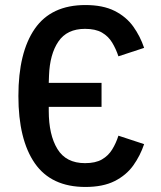

<svg xmlns="http://www.w3.org/2000/svg" viewBox="-20 -730 640 762"><path d="M383 -306H173.5V-290Q173.5 -195 207.8 -138.8Q242 -82.5 317.5 -82.5Q359 -82.5 384.5 -97.2Q410 -112 425.2 -136.8Q440.5 -161.5 450 -191.5L552 -158Q536.5 -112 508.8 -73.2Q481 -34.5 434.8 -11.2Q388.5 12 319 12Q183.5 12 118.2 -82Q53 -176 53 -349Q53 -522 118.2 -616Q183.5 -710 319 -710Q388.5 -710 434.8 -686.8Q481 -663.5 508.8 -624.8Q536.5 -586 552 -540L450 -506.5Q440 -536.5 425 -561.2Q410 -586 384.5 -600.8Q359 -615.5 317.5 -615.5Q246 -615.5 211.8 -565.2Q177.5 -515 174.5 -429.5Q173.5 -414 173.5 -401H383Z"/></svg>

Font: Lilex Medium
Style: Regular
Weight: 500
Designer: Mike Abbink, Paul van der Laan, Pieter van Rosmalen, Mikhael Khrustik
Foundry: Mikhael Khrustik
Version: Version 1.100